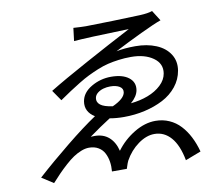

<svg xmlns="http://www.w3.org/2000/svg" viewBox="-84 -838 1123 980"><g transform="rotate(-10 478.0 -348.0)"><path d="M486.5 -396Q468.4 -396 451.3 -391.3Q434.3 -386.7 420.8 -376.1Q407.3 -365.4 404.8 -350.1Q401.3 -328.8 419.6 -314.5Q437.9 -300.1 482.6 -294Q544.4 -322.1 549.7 -354Q552.9 -373.6 535 -384.8Q517 -396 486.5 -396ZM764.2 -737.9 798.3 -683.9Q764.6 -672.2 690.7 -637.1Q616.8 -601.9 549.7 -567.1Q592.3 -576 648.4 -576Q709.2 -576 755.9 -556.6Q802.6 -537.3 826.2 -500.4Q849.8 -463.4 842 -415.8Q834.5 -370.7 805.6 -334.7Q776.6 -298.7 733.5 -276.3Q690.3 -253.9 638.1 -242Q585.9 -230.1 529.1 -230.1Q490.4 -230.1 456 -236.2Q404.5 -203.5 344.5 -160.2Q349.1 -160.9 364.7 -160.9Q409.4 -160.9 438.4 -135.5Q467.3 -110.1 478.7 -63.9Q517 -115.8 572.6 -149.3Q628.2 -182.9 683.2 -182.9Q721.6 -182.9 754.4 -168.3Q787.3 -153.8 811.8 -127.3Q836.3 -100.9 854 -66.2Q871.8 -31.6 883.2 11L802.2 41.9Q787.3 -37.6 752.1 -77.8Q717 -117.9 666.5 -117.9Q624.6 -117.9 581.9 -87Q539.1 -56.1 512.1 -7.1Q509.2 -1.8 506.6 5.7Q503.9 13.1 501.2 21.7Q498.6 30.2 497.5 33H420.5Q422.9 6.4 419.2 -17.6Q415.5 -41.5 405 -62.1Q394.5 -82.7 374.1 -94.8Q353.7 -106.9 325.6 -106.9Q306.1 -106.9 284.4 -98.2Q262.8 -89.5 243.6 -76.7Q224.4 -63.9 201.2 -43Q177.9 -22 160.3 -3.9Q142.8 14.2 119.3 40.1L58.9 1.1Q136.7 -69.2 226.6 -142Q316.4 -214.8 383.9 -259.9Q333.5 -290.8 342 -344.1Q349.4 -388.5 396.7 -416.2Q443.9 -443.9 499.6 -443.9Q558.6 -443.9 590.6 -419.2Q622.5 -394.5 615.8 -354Q610.4 -322.4 576.3 -293Q624.3 -297.6 665.3 -313.2Q706.3 -328.8 734.2 -355.1Q762.1 -381.4 767.4 -414.1Q775.6 -464.1 731.7 -495Q687.9 -525.9 617.2 -525.9Q584.5 -525.9 553.4 -521.8Q522.4 -517.8 496.4 -511.5Q470.5 -505.3 441.4 -493.3Q412.3 -481.2 390.1 -470.3Q367.9 -459.5 337.5 -440.9Q307.2 -422.2 285.5 -408Q263.8 -393.8 229.4 -370L191.4 -425.1Q264.9 -470.2 392.9 -540.1Q521 -610.1 631.7 -668Q400.2 -661.2 345.5 -655.9L353.7 -723Q396.3 -720.2 418.3 -720.2Q442.1 -720.2 554.7 -723.2Q667.3 -726.2 699.6 -728Q741.5 -729.8 764.2 -737.9Z"/></g></svg>

Font: Karasuma Gothic
Style: Italic
Weight: 400
Italic angle: -9.39999°
Designer: Rasmus Andersson / Ryoko Nishizuka
Foundry: Genbu
Version: Version 1.00